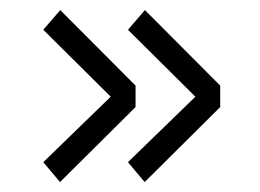

<svg xmlns="http://www.w3.org/2000/svg" viewBox="-20 -458 516 381"><path d="M267.1 -96.7 233.9 -136.2 367.7 -266.1 233.9 -398.9 267.6 -438 417 -288.1V-245.6ZM99.1 -96.7 65.9 -136.2 199.7 -266.1 65.9 -398.9 99.6 -438 249 -288.1V-245.6Z"/></svg>

Font: Anaheim
Style: Regular
Weight: 400
Designer: Vernon Adams
Foundry: Vernon Adams
Version: Version 2.001